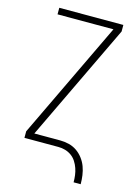

<svg xmlns="http://www.w3.org/2000/svg" viewBox="-132 -809 765 1048"><g transform="rotate(15 250.0 -285.0)"><path d="M391 165Q391 145 388.5 125.5Q386 106 379.5 87Q373 68 362 51Q351 34 335 22.5Q319 11 300 5.5Q281 0 261 0H69V-37L385 -698H69V-735H431V-698L115 -37H261Q286 -37 310.5 -31Q335 -25 355.5 -11Q376 3 391.5 23.5Q407 44 415.5 67Q424 90 427.5 115Q431 140 431 165Z"/></g></svg>

Font: Iosevka SS18 Extralight
Style: Regular
Weight: 200
Monospace: yes
Designer: Belleve Invis
Foundry: Belleve Invis
Version: Version 25.1.1; ttfautohint (v1.8.4)